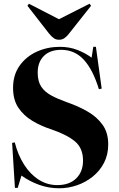

<svg xmlns="http://www.w3.org/2000/svg" viewBox="-20 -995 637 1029"><path d="M297 14Q242 14 191 -4Q140 -22 95 -54L75 12H60L45 -229L59 -232Q76 -165 109 -113Q142 -61 187.5 -32Q233 -3 287 -3Q352 -3 388.5 -39Q425 -75 425 -134Q425 -201 382 -237Q339 -273 257 -301Q201 -319 154 -347Q107 -375 78.5 -417.5Q50 -460 50 -524Q50 -594 85.5 -643.5Q121 -693 178 -718.5Q235 -744 300 -744Q352 -744 394.5 -727.5Q437 -711 471 -686L480 -744H494L525 -520L510 -517Q478 -622 429 -675Q380 -728 308 -728Q248 -728 215 -695Q182 -662 182 -606Q182 -559 201 -530.5Q220 -502 255.5 -483Q291 -464 339 -447Q400 -426 450 -397Q500 -368 530 -326Q560 -284 560 -221Q560 -166 537.5 -122.5Q515 -79 477 -48.5Q439 -18 392.5 -2Q346 14 297 14ZM296 -782Q281 -782 269.5 -789.5Q258 -797 243 -815L127 -964L135 -975L296 -892L460 -975L468 -964L346 -810Q336 -798 324.5 -790Q313 -782 296 -782Z"/></svg>

Font: Literata 72pt
Style: Bold
Weight: 700
Designer: Latin by Veronika Burian and Jose Scaglione. Greek by Irene Vlachou. Cyrillic by Vera Evstafieva.
Foundry: TypeTogether
Version: Version 3.002